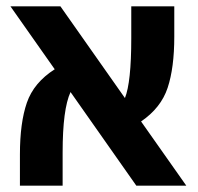

<svg xmlns="http://www.w3.org/2000/svg" viewBox="-20 -587 627 607"><path d="M569 0H411L203 -296Q178 -242 178 -105V0H43V-99Q43 -199 65 -262.5Q87 -326 153 -368L13 -567H171L375 -277Q395 -327 395 -466V-567H531V-471Q531 -373 510 -309.5Q489 -246 426 -203Z"/></svg>

Font: FiraGO SemiBold
Style: Regular
Weight: 600
Designer: bBox Type
Foundry: bBox Type GmbH
Version: Version 1.001;PS 001.001;hotconv 1.0.88;makeotf.lib2.5.64775